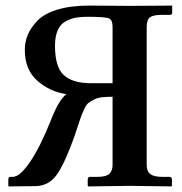

<svg xmlns="http://www.w3.org/2000/svg" viewBox="-20 -666 652 687"><path d="M382.8 -319.8Q359.9 -319.8 344 -317.9Q328.1 -315.9 316.2 -309.6Q304.2 -303.2 296.6 -297.6Q289.1 -292 282 -277.1Q274.9 -262.2 271.5 -253.2Q268.1 -244.1 260 -219.5Q252 -194.8 247.1 -180.2Q212.9 -84 184.3 -42.5Q155.8 -1 106.9 0L11.2 1L9.8 -1V-23.9Q9.8 -32.7 17.1 -33.2H25.9Q50.8 -33.2 86.9 -85.7Q123 -138.2 162.1 -235.8Q190.9 -310.1 217.8 -329.1Q157.7 -337.9 113.3 -377.4Q68.8 -417 68.8 -486.8Q68.8 -515.6 79.3 -541.3Q89.8 -566.9 114 -592Q138.2 -617.2 185.5 -631.6Q232.9 -646 298.8 -646Q316.9 -646 374 -645.5Q431.2 -645 446.8 -645L596.2 -646V-620.1Q596.2 -613.3 587.9 -612.8H559.1Q528.3 -612.8 516.6 -604Q504.9 -595.2 504.9 -568.8V-76.2Q504.9 -53.2 517.8 -43.2Q530.8 -33.2 560.1 -33.2H585.9Q594.7 -33.2 595.2 -23.9V-1L592.8 1Q485.8 -1 446.8 -1L295.9 1L293.9 -1V-23.9Q293.9 -32.7 301.8 -33.2H329.1Q358.9 -33.2 370.8 -43.7Q382.8 -54.2 382.8 -76.2ZM382.8 -569.8Q382.8 -594.7 369.4 -600.3Q356 -606 292 -606Q268.1 -606 250 -602.5Q231.9 -599.1 213.9 -589.1Q195.8 -579.1 186.3 -557.1Q176.8 -535.2 176.8 -502Q176.8 -425.8 208.5 -397Q240.2 -368.2 306.2 -368.2H382.8Z"/></svg>

Font: Linux Libertine
Style: Bold
Weight: 700
Designer: Philipp H. Poll
Foundry: Philipp H. Poll
Version: Version 5.0.3